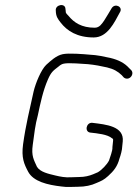

<svg xmlns="http://www.w3.org/2000/svg" viewBox="-20 -792 550 769"><path d="M459.8 -742C474.5 -763.8 441.8 -780.8 427.7 -760C417.9 -743.9 408.1 -726.4 397.4 -710C388.2 -696.9 378.8 -681 359.4 -681C306.8 -681 276.4 -701.5 254.4 -728.5C249.9 -734 242.4 -738.3 243.3 -747L242.2 -756C241.7 -781.5 199.9 -773.7 203.5 -749C204 -725.5 211.7 -716.2 222.6 -702C248.8 -667.9 289.5 -642 355.3 -642C411.2 -642 438.4 -703 459.8 -742ZM510.1 -497C510.7 -502.3 509.1 -507 505.6 -511L497.4 -519C478.9 -539.7 455 -551.9 421.7 -560C396.5 -565.4 369.1 -571.7 339.1 -573C314.9 -575.2 255.4 -580.2 231.3 -575C205.5 -569.9 182 -547.6 164.8 -532C144.9 -512.8 122.9 -460.2 114.7 -426C98.9 -352.9 83.5 -293.9 72.4 -214C65.2 -160.2 76.2 -135.5 92.9 -104C113.8 -65.1 169.8 -51.4 226.7 -45C248.5 -41.5 269.9 -44 292.6 -44C320.9 -44 346.4 -49.6 366.2 -59C385.7 -67.3 395.3 -70.8 413.1 -87C435.3 -107.1 450.2 -125.1 458.5 -157C463.2 -169.6 469.4 -192 469.5 -205C470.3 -213 470.3 -213 471.6 -225C478.1 -286.9 404.4 -293.2 350.4 -300C325.2 -303.2 317.3 -264 341.4 -261C370.2 -257.8 410.8 -253.9 428.9 -238C433.9 -236.3 433.4 -232.7 432.6 -225C431.2 -212 431.2 -212 430.3 -203C431.3 -186.7 420.4 -163 416.6 -149C408.7 -133.3 387.3 -110.8 371.7 -102C362.3 -98 362.3 -98 352.9 -94C337.8 -87.8 319.4 -83 296.7 -83C286 -83 275.3 -82.7 264.6 -82C242 -80.4 221 -84.5 202.3 -89C173.5 -95.9 140.9 -102.8 128 -124C115.8 -151.7 104.8 -167 111.2 -212C117.6 -258.7 120.7 -290.4 131.7 -331C142 -380 152.6 -429.6 171.6 -473C185.4 -504.6 192.8 -508.6 215.1 -526C221.8 -532 228.5 -535.7 235.3 -537C255.5 -541.6 312.5 -535.9 332.1 -535C360 -532.3 385.2 -527.4 408.7 -522C435.4 -515.6 451.7 -506.1 467.5 -491L475.5 -482C479.2 -478.7 483.7 -477 489 -477C499.6 -477 509 -486.4 510.1 -497Z"/></svg>

Font: Just Breathe
Style: Obl2
Weight: 400
Foundry: Cannot Into Space Fonts
Version: Version 0.72